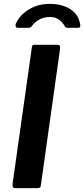

<svg xmlns="http://www.w3.org/2000/svg" viewBox="-20 -974 436 994"><path d="M279 -742Q294 -742 291 -722L192 -18Q191 -6 186.5 -3Q182 0 169 0H61Q49 0 46.5 -6Q44 -12 45 -22L145 -729Q146 -737 148.5 -739.5Q151 -742 158 -742ZM72 -830Q64 -830 61.5 -837Q59 -844 62 -852Q77 -883 102.5 -905.5Q128 -928 162 -941Q196 -954 237 -954Q280 -954 314 -941.5Q348 -929 369 -905.5Q390 -882 395 -847Q397 -840 394.5 -835Q392 -830 383 -830H327Q320 -830 317.5 -835Q315 -840 310 -847Q303 -857 293.5 -866Q284 -875 270.5 -880.5Q257 -886 238 -886Q208 -886 184 -873Q160 -860 145 -839Q141 -833 136 -831.5Q131 -830 127 -830Z"/></svg>

Font: Libre Franklin SemiBold
Style: Italic
Weight: 600
Italic angle: -8°
Designer: Pablo Impallari, Rodrigo Fuenzalida, Nhung Nguyen
Foundry: Impallari Type
Version: Version 3.000